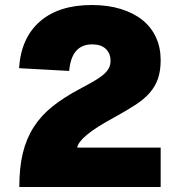

<svg xmlns="http://www.w3.org/2000/svg" viewBox="-20 -746 716 766"><path d="M57 0Q57 -77 71 -135Q85 -193 114.5 -239Q144 -285 189 -321Q234 -357 296 -390Q332 -409 356 -423Q380 -437 394.5 -450Q409 -463 415 -475.5Q421 -488 421 -504Q421 -533 402 -551Q383 -569 348 -569Q265 -569 256 -463L56 -474Q64 -595 139.5 -660.5Q215 -726 346 -726Q411 -726 462.5 -710Q514 -694 549 -665.5Q584 -637 602.5 -596.5Q621 -556 621 -506Q621 -464 610.5 -433Q600 -402 578 -376.5Q556 -351 521.5 -328.5Q487 -306 440 -280Q362 -238 326.5 -208Q291 -178 288 -157H621V0Z"/></svg>

Font: Geist Black
Style: Regular
Weight: 400
Designer: Basement.studio, Andrés Briganti, Mateo Zaragoza
Foundry: Basement.studio, Vercel, Andrés Briganti, Guido Ferreyra, Mateo Zaragoza
Version: Version 1.401